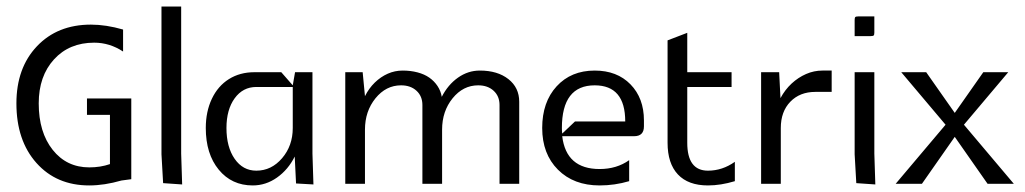

<svg xmlns="http://www.w3.org/2000/svg" viewBox="-20 -560 3124 585"><path d="M245 -260H380V-14L350 -10Q298 5 252 5Q152 5 91 -63.5Q30 -132 30 -245Q30 -353 92.5 -419Q155 -485 257 -485Q303 -485 355 -470V-403Q314 -430 267 -430Q191 -430 144.5 -379Q98 -328 98 -245Q98 -157 140.5 -103.5Q183 -50 252 -50Q286 -50 315 -60V-210H245Z M472 -540H532V-92L535 2L477 -2L472 -90Z M607 -170Q607 -220 625.5 -259Q644 -298 677.5 -319Q711 -340 755 -340H837L872 -300L879 -340H932V-92L935 2L882 -1L878 -83Q858 -43 824 -19Q790 5 750 5Q686 5 646.5 -43Q607 -91 607 -170ZM670 -170Q670 -112 695 -76Q720 -40 761 -40Q807 -40 839.5 -78Q872 -116 872 -170V-295H761Q720 -295 695 -260.5Q670 -226 670 -170Z M1032 0V-340H1085L1092 -267Q1104 -291 1122 -308.5Q1140 -326 1161.5 -335.5Q1183 -345 1207 -345Q1231 -345 1252 -339.5Q1273 -334 1288 -323.5Q1303 -313 1313 -298Q1323 -283 1326 -265Q1345 -302 1375.5 -323.5Q1406 -345 1442 -345Q1496 -345 1529 -319Q1562 -293 1562 -250V0H1502V-240Q1502 -267 1484 -283.5Q1466 -300 1437 -300Q1391 -300 1359 -260.5Q1327 -221 1327 -165V0H1267V-240Q1267 -267 1249 -283.5Q1231 -300 1202 -300Q1156 -300 1124 -260.5Q1092 -221 1092 -165V0Z M1692 -170Q1692 -161 1693 -153L1732 -190H1885Q1885 -300 1792 -300Q1692 -300 1692 -170ZM1632 -170Q1632 -249 1676 -297Q1720 -345 1792 -345Q1860 -345 1901 -303Q1942 -261 1942 -193V-175Q1942 -145 1912 -145H1693Q1705 -45 1807 -45Q1859 -45 1897 -72V-8Q1853 5 1807 5Q1728 5 1680 -43Q1632 -91 1632 -170Z M2014 -437 2074 -460V-340H2209V-295H2074V-125Q2074 -40 2137 -40Q2181 -40 2219 -67V-8Q2176 5 2137 5Q2077 5 2045.5 -28.5Q2014 -62 2014 -125Z M2299 -340H2354L2358 -261Q2372 -287 2392 -305.5Q2412 -324 2436 -334.5Q2460 -345 2486 -345H2514V-280H2464Q2417 -280 2388 -250Q2359 -220 2359 -170V0H2299Z M2584 -450V-499Q2584 -506 2586 -508Q2588 -510 2595 -510H2644V-461Q2644 -454 2642 -452Q2640 -450 2633 -450ZM2584 -340H2644V-92L2647 2L2589 -2L2584 -90Z M2789 0H2709L2861 -180L2726 -340H2802L2889 -216L2976 -340H3052L2917 -180L3069 0H2989L2889 -143Z"/></svg>

Font: Glametrix
Style: Regular
Weight: 500
Designer: gluk
Foundry: gluk
Version: Version 0.40